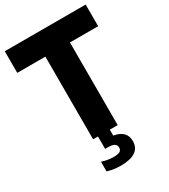

<svg xmlns="http://www.w3.org/2000/svg" viewBox="-230 -847 1038 1180"><g transform="rotate(-30 289.0 -257.0)"><path d="M320.5 0V42Q363 49 385.8 71.2Q408.5 93.5 408.5 130.5Q408.5 226 268.5 226Q218 226 175 212V143.5Q194 150.5 216.8 154Q239.5 157.5 259 157.5Q288.5 157.5 302 149.8Q315.5 142 315.5 123.5Q315.5 88 257.5 88H236.5V0H202V-586.5H2.5V-740H576.5V-586.5H376.5V0Z"/></g></svg>

Font: Encode Sans Condensed ExtraBold
Style: Regular
Weight: 800
Width: 3
Designer: Multiple Designers
Foundry: Impallari Type
Version: Version 2.000